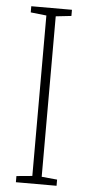

<svg xmlns="http://www.w3.org/2000/svg" viewBox="-52 -745 356 776"><g transform="rotate(5 125.5 -357.0)"><path d="M208 0H43V-25L107 -31V-682L43 -689V-714H208V-689L145 -682V-31L208 -25Z"/></g></svg>

Font: Noto Sans Lao Condensed ExtraLight
Style: Regular
Weight: 200
Width: 3
Designer: Monotype Design Team
Foundry: Monotype Imaging Inc.
Version: Version 2.003; ttfautohint (v1.8.4.7-5d5b)